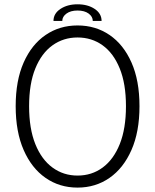

<svg xmlns="http://www.w3.org/2000/svg" viewBox="-20 -864 722 894"><path d="M341 9.5Q257 9.5 192 -35.8Q127 -81 90 -165.8Q53 -250.5 53 -369.5Q53 -489 90.2 -573Q127.5 -657 192.5 -701.2Q257.5 -745.5 341 -745.5Q425 -745.5 490 -701.2Q555 -657 592.2 -573Q629.5 -489 629.5 -369.5Q629.5 -250.5 592.2 -165.8Q555 -81 490 -35.8Q425 9.5 341 9.5ZM341 -46.5Q407.5 -46.5 458.2 -84Q509 -121.5 537.8 -193.5Q566.5 -265.5 566.5 -369.5Q566.5 -474 537.5 -545.2Q508.5 -616.5 457.8 -653Q407 -689.5 341 -689.5Q275.5 -689.5 224.5 -653Q173.5 -616.5 144.5 -545.2Q115.5 -474 115.5 -369.5Q115.5 -265 144.5 -193Q173.5 -121 224.5 -83.8Q275.5 -46.5 341 -46.5ZM229 -766.5Q229 -801 261.5 -822.5Q294 -844 341 -844Q388.5 -844 420.8 -822.5Q453 -801 453 -766.5H412Q412 -786.5 392.8 -800.8Q373.5 -815 341 -815Q309 -815 289.5 -800.8Q270 -786.5 270 -766.5Z"/></svg>

Font: Epilogue Light
Style: Regular
Weight: 300
Designer: Tyler Finck
Foundry: Etcetera Type Co
Version: Version 2.111; ttfautohint (v1.8.3)